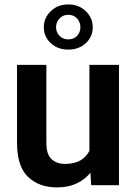

<svg xmlns="http://www.w3.org/2000/svg" viewBox="-20 -813 598 843"><path d="M380.4 0 377 -54.7Q352.5 -24.4 315.9 -7.3Q279.3 9.8 230 9.8Q151.9 9.8 103.3 -36.1Q54.7 -82 54.7 -187V-528.3H183.6V-186Q183.6 -133.8 207 -113.5Q230.5 -93.3 264.6 -93.3Q307.1 -93.3 333.3 -108.9Q359.4 -124.5 372.6 -150.9V-528.3H502.4V0ZM172.4 -693.4Q172.4 -734.4 202.9 -763.9Q233.4 -793.5 279.8 -793.5Q326.2 -793.5 356.7 -763.9Q387.2 -734.4 387.2 -693.4Q387.2 -651.9 356.7 -623.5Q326.2 -595.2 279.8 -595.2Q233.4 -595.2 202.9 -623.5Q172.4 -651.9 172.4 -693.4ZM226.1 -693.4Q226.1 -671.9 241 -656Q255.9 -640.1 279.8 -640.1Q304.2 -640.1 318.6 -655.8Q333 -671.4 333 -693.4Q333 -715.3 318.6 -731.7Q304.2 -748 279.8 -748Q255.9 -748 241 -731.7Q226.1 -715.3 226.1 -693.4Z"/></svg>

Font: Vazirmatn RD UI SemiBold
Style: Regular
Weight: 600
Designer: Saber Rastikerdar
Foundry: Saber Rastikerdar
Version: Version 33.003